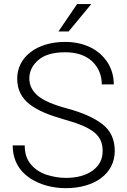

<svg xmlns="http://www.w3.org/2000/svg" viewBox="-20 -930 633 959"><path d="M492.7 -175.3C492.7 -134.8 476.1 -102.5 442.9 -78.1C409.2 -53.7 364.7 -41.5 308.6 -41.5C276.4 -41.5 244.6 -46.9 212.9 -57.1C181.2 -67.4 155.3 -84.5 134.8 -108.4C113.8 -132.3 103.5 -164.1 103.5 -203.6H43.5C43.5 -128.9 77.1 -75.2 128.9 -40.5C180.7 -5.9 245.6 9.8 308.6 9.8C449.7 9.8 553.2 -60.1 553.2 -176.3C553.2 -233.4 532.7 -277.8 491.7 -309.6C450.7 -341.3 392.6 -367.2 317.4 -387.7C245.6 -406.7 196.3 -428.2 168.5 -452.1C140.6 -476.1 126.5 -504.4 126.5 -538.1C126.5 -573.7 141.6 -604.5 171.9 -630.4C201.7 -656.2 246.1 -668.9 304.7 -668.9C362.8 -668.9 408.2 -653.8 440.4 -623.5C472.2 -592.8 488.3 -554.7 488.3 -508.3H548.3C548.3 -547.9 538.6 -583.5 518.6 -615.7C479 -679.7 404.3 -720.7 304.7 -720.7C165 -720.7 65.9 -646 65.9 -537.1C65.9 -424.3 155.8 -375 298.3 -334C446.8 -293 492.7 -253.4 492.7 -175.3ZM322.8 -772.9 436 -909.7H365.2L272 -772.9Z"/></svg>

Font: Vazirmatn ExtraLight
Style: Regular
Weight: 200
Designer: Saber Rastikerdar
Foundry: Saber Rastikerdar
Version: Version 33.003